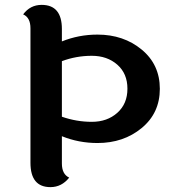

<svg xmlns="http://www.w3.org/2000/svg" viewBox="-20 -758 700 788"><path d="M234 -279Q294 -258 357 -258Q420 -258 461.5 -295Q503 -332 503 -394Q503 -456 461.5 -492.5Q420 -529 356.5 -529Q293 -529 234 -507ZM234 -639V-588Q303 -616 380 -616Q487 -616 561.5 -554.5Q636 -493 636 -393.5Q636 -294 561.5 -232.5Q487 -171 380 -171Q303 -171 234 -199V-87Q234 -43 264 -29Q233 10 187 10Q105 10 105 -90V-642Q105 -686 75 -699Q104 -738 151 -738Q234 -738 234 -639Z"/></svg>

Font: Laila SemiBold
Style: Regular
Weight: 600
Designer: Hitesh Malaviya
Foundry: Indian Type Foundry
Version: Version 1.302;PS 1.0;hotconv 1.0.78;makeotf.lib2.5.61930; tt